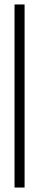

<svg xmlns="http://www.w3.org/2000/svg" viewBox="-20 -740 175 859"><path d="M45 -720H90V99H45Z"/></svg>

Font: RL Madena Variable
Style: Regular
Weight: 400
Designer: I Kadek Wantara Putra
Foundry: Roughlines ID
Version: Version 1.000;Glyphs 3.1.2 (3151)